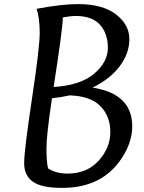

<svg xmlns="http://www.w3.org/2000/svg" viewBox="-20 -907 703 938"><path d="M432 -479Q626 -449 626 -290Q626 -213 576 -136Q481 11 283 11Q184 11 141 -19Q98 -49 98 -110Q98 -171 136 -423.5Q174 -676 174 -746.5Q174 -817 159 -864Q282 -887 361 -887Q482 -887 547 -836.5Q612 -786 612 -716Q612 -646 565 -583.5Q518 -521 432 -479ZM234 -427Q207 -249 207 -181.5Q207 -114 215 -84Q253 -59 310 -59Q405 -59 462 -122Q519 -185 519 -262Q519 -339 470.5 -388.5Q422 -438 320 -441Q276 -431 234 -427ZM350 -829Q326 -829 287 -822Q286 -764 242 -482Q373 -490 440 -547Q507 -604 507 -673.5Q507 -743 468.5 -786Q430 -829 350 -829Z"/></svg>

Font: Paprika
Style: Regular
Weight: 400
Designer: Eduardo Rodriguez Tunni
Foundry: Eduardo Rodriguez Tunni
Version: Version 1.001